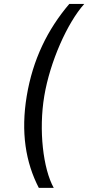

<svg xmlns="http://www.w3.org/2000/svg" viewBox="-20 -781 436 949"><path d="M112.2 -306.8C82.4 -127.8 106.5 21.3 171.9 147.7H245.7C193.2 54 170.5 -137.8 198.9 -306.8C227.3 -475.9 312.5 -667.6 396.3 -761.4H322.4C214.5 -634.9 142 -485.8 112.2 -306.8Z"/></svg>

Font: TID UI
Style: Italic
Weight: 400
Italic angle: -9.39999°
Designer: The TID Project Authors
Foundry: Bakken & Bæck
Version: Version 1.001;hotconv 1.0.109;makeotfexe 2.5.65596